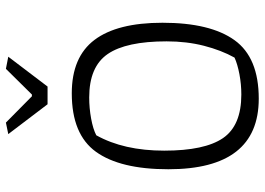

<svg xmlns="http://www.w3.org/2000/svg" viewBox="-143 -744 896 650"><g transform="rotate(-90 305.0 -419.0)"><path d="M176 -839 215 -847 304 -759H310L397 -847L438 -839L337 -706H277ZM57 -297Q57 -460 116 -542Q175 -624 314 -624Q437 -624 495 -547Q553 -470 553 -317Q553 -155 494 -73Q435 9 296 9Q57 9 57 -297ZM435 -73Q460 -118 475 -176.5Q490 -235 490 -303Q490 -440 447 -502.5Q404 -565 300 -565Q264 -565 228.5 -558.5Q193 -552 172 -541Q120 -448 120 -311Q120 -174 162.5 -112Q205 -50 310 -50Q345 -50 379 -56.5Q413 -63 435 -73Z"/></g></svg>

Font: Athiti
Style: Regular
Weight: 400
Designer: CadsonDemak Team
Foundry: CadsonDemak
Version: Version 1.032